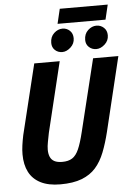

<svg xmlns="http://www.w3.org/2000/svg" viewBox="-62 -976 718 1037"><g transform="rotate(-5 297.5 -457.5)"><path d="M223 15Q159 15 116.5 -6.5Q74 -28 53.5 -68Q33 -108 33 -164Q33 -187 36.5 -212.5Q40 -238 46 -267L139 -648H277L185 -268Q180 -242 175.5 -219Q171 -196 171 -177Q171 -155 178 -138.5Q185 -122 201 -113.5Q217 -105 244 -105Q277 -105 298 -118.5Q319 -132 333.5 -165Q348 -198 362 -256L458 -648H595L498 -246Q483 -185 464 -136.5Q445 -88 415.5 -54.5Q386 -21 339.5 -3Q293 15 223 15ZM296 -696Q272 -696 256 -711Q240 -726 240 -750Q240 -783 261 -802.5Q282 -822 307 -822Q330 -822 346.5 -806.5Q363 -791 363 -765Q363 -736 341 -716Q319 -696 296 -696ZM480 -696Q457 -696 440.5 -711Q424 -726 424 -750Q424 -783 445 -802.5Q466 -822 491 -822Q514 -822 531 -806.5Q548 -791 548 -765Q548 -736 526 -716Q504 -696 480 -696ZM283 -850 302 -930H562L543 -850Z"/></g></svg>

Font: Ubuntu Sans Mono
Style: Bold Italic
Weight: 700
Italic angle: -13.5°
Monospace: yes
Designer: Dalton Maag Ltd
Foundry: Dalton Maag Ltd
Version: Version 1.006